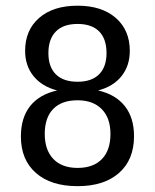

<svg xmlns="http://www.w3.org/2000/svg" viewBox="-20 -636 540 668"><path d="M250 -287.1Q194.3 -287.1 165 -256.8Q135.7 -226.6 135.7 -169.9Q135.7 -114.3 165.5 -83Q195.3 -51.8 250 -51.8Q304.7 -51.8 334.5 -82.5Q364.3 -113.3 364.3 -169.9Q364.3 -225.6 334 -256.3Q303.7 -287.1 250 -287.1ZM178.7 -321.3Q126 -335 96.7 -371.1Q67.4 -407.2 67.4 -459Q67.4 -531.2 116.2 -573.7Q165 -616.2 250 -616.2Q334 -616.2 382.8 -573.7Q431.6 -531.2 431.6 -459Q431.6 -407.2 402.8 -371.1Q374 -335 321.3 -321.3Q381.8 -307.6 414.1 -267.1Q446.3 -226.6 446.3 -162.1Q446.3 -80.1 394 -34.2Q341.8 11.7 250 11.7Q157.2 11.7 105 -34.2Q52.7 -80.1 52.7 -161.1Q52.7 -226.6 85 -267.1Q117.2 -307.6 178.7 -321.3ZM148.4 -451.2Q148.4 -403.3 174.3 -377.4Q200.2 -351.6 250 -351.6Q298.8 -351.6 324.7 -377.4Q350.6 -403.3 350.6 -451.2Q350.6 -501 324.7 -526.9Q298.8 -552.7 250 -552.7Q200.2 -552.7 174.3 -526.4Q148.4 -500 148.4 -451.2Z"/></svg>

Font: BabelStone Xiangqi
Style: Regular
Weight: 400
Designer: Andrew West
Foundry: BabelStone
Version: Version 11.000 June 09, 2018